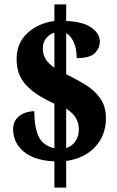

<svg xmlns="http://www.w3.org/2000/svg" viewBox="-20 -780 537 879"><path d="M229 -41Q172 -44 135 -59Q98 -74 77 -96.5Q56 -119 48 -142.5Q40 -166 40 -186Q40 -218 55.5 -236.5Q71 -255 93.5 -263Q116 -271 137 -271Q137 -200 156 -157Q175 -114 229 -101V-305Q160 -337 122.5 -368.5Q85 -400 70.5 -434Q56 -468 56 -509Q56 -583 105.5 -628.5Q155 -674 229 -684V-760H283V-684Q360 -681 398.5 -653.5Q437 -626 437 -590Q437 -560 414.5 -537Q392 -514 331 -514Q331 -557 317.5 -587Q304 -617 283 -628V-440Q327 -419 369 -393.5Q411 -368 438 -331Q465 -294 465 -239Q465 -162 416.5 -108.5Q368 -55 283 -43V79H229ZM229 -630Q210 -626 193 -607Q176 -588 176 -557Q176 -532 188.5 -510.5Q201 -489 229 -470ZM283 -102Q311 -111 326 -134Q341 -157 341 -187Q341 -215 328 -238.5Q315 -262 283 -283Z"/></svg>

Font: Noto Serif Lao Condensed Black
Style: Regular
Weight: 900
Width: 3
Designer: Monotype Design Team
Foundry: Monotype Imaging Inc.
Version: Version 2.003; ttfautohint (v1.8.4.7-5d5b)